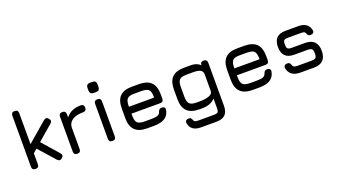

<svg xmlns="http://www.w3.org/2000/svg" viewBox="-69 -1354 3891 2194"><g transform="rotate(-20 1877.0 -257.0)"><path d="M146 0C174 0 188 -14 188 -42C188 -42 188 -175 188 -175C188 -175 234.5 -215 234.5 -215C234.5 -215 410 -17 410 -17C410 -17 410 -17 410 -17C428.5 4 448.5 5.5 470 -13C470 -13 470 -13 470 -13C490.5 -30.5 491.5 -50.5 473 -72C473 -72 298.5 -270.5 298.5 -270.5C298.5 -270.5 481 -428 481 -428C481 -428 481 -428 481 -428C502 -446 503.5 -465.5 485 -487C485 -487 485 -487 485 -487C467 -508 447.5 -509.5 426 -491C426 -491 188 -286.5 188 -286.5C188 -286.5 188 -662 188 -662C188 -662 188 -662 188 -662C188 -690 174 -704 146 -704C146 -704 146 -704 146 -704C118 -704 104 -690 104 -662C104 -662 104 -42 104 -42C104 -42 104 -42 104 -42C104 -14 118 0 146 0C146 0 146 0 146 0Z M654 0C682 0 696 -14 696 -42C696 -42 696 -306.5 696 -306.5C696 -306.5 696 -306.5 696 -306.5C697.5 -341.5 713.5 -369.5 744 -391C774.5 -412.5 818.5 -423 876 -423C876 -423 876 -423 876 -423C904 -423 918 -437 918 -465C918 -465 918 -465 918 -465C918 -493 904 -507 876 -507C876 -507 876 -507 876 -507C836.5 -507 802 -500 771.5 -486.5C741 -473 715.5 -452.5 696 -426C696 -426 696 -465 696 -465C696 -465 696 -465 696 -465C696 -493 682 -507 654 -507C654 -507 654 -507 654 -507C626 -507 612 -493 612 -465C612 -465 612 -42 612 -42C612 -42 612 -42 612 -42C612 -14 626 0 654 0C654 0 654 0 654 0Z M1096 -589C1096 -589 1096 -589 1096 -589C1126.5 -589 1141.5 -605 1141.5 -637C1141.5 -637 1141.5 -666.5 1141.5 -666.5C1141.5 -666.5 1141.5 -666.5 1141.5 -666.5C1141.5 -698 1126.5 -713.5 1096 -713.5C1096 -713.5 1067 -713.5 1067 -713.5C1067 -713.5 1067 -713.5 1067 -713.5C1035.5 -713.5 1019.5 -698 1019.5 -666.5C1019.5 -666.5 1019.5 -637 1019.5 -637C1019.5 -637 1019.5 -637 1019.5 -637C1019.5 -605 1035.5 -589 1067 -589C1067 -589 1096 -589 1096 -589ZM1081 0C1109 0 1123 -14 1123 -42C1123 -42 1123 -465 1123 -465C1123 -465 1123 -465 1123 -465C1123 -493 1109 -507 1081 -507C1081 -507 1081 -507 1081 -507C1053 -507 1039 -493 1039 -465C1039 -465 1039 -42 1039 -42C1039 -42 1039 -42 1039 -42C1039 -14 1053 0 1081 0C1081 0 1081 0 1081 0Z M1739 -219C1739 -219 1739 -219 1739 -219C1767 -219 1781 -233 1781 -261C1781 -261 1781 -311 1781 -311C1781 -311 1781 -311 1781 -311C1781 -378 1765 -427.5 1733 -459.5C1701 -491 1651.5 -507 1585 -507C1585 -507 1503 -507 1503 -507C1503 -507 1503 -507 1503 -507C1436.5 -507.5 1387.5 -492 1355.5 -460.5C1323 -428.5 1307 -378.5 1307 -311C1307 -311 1307 -195 1307 -195C1307 -195 1307 -195 1307 -195C1307 -129 1323 -80 1355.5 -48C1387.5 -16 1436.5 0 1503 0C1503 0 1585 0 1585 0C1585 0 1585 0 1585 0C1641.5 0 1686 -10 1718 -30.5C1750 -51 1769.5 -81.5 1777 -123C1777 -123 1777 -123 1777 -123C1779.5 -137 1777.5 -147.5 1770 -155C1762.5 -162.5 1752 -166 1738 -166C1738 -166 1738 -166 1738 -166C1724.5 -166 1715 -162.5 1708.5 -156C1702 -149.5 1696.5 -139.5 1693 -127C1693 -127 1693 -127 1693 -127C1687.5 -111 1677 -100 1660.5 -93.5C1644 -87 1619 -84 1585 -84C1585 -84 1503 -84 1503 -84C1503 -84 1503 -84 1503 -84C1459.5 -84 1430 -92 1414.5 -107.5C1399 -123 1391 -152 1391 -195C1391 -195 1391 -219 1391 -219C1391 -219 1739 -219 1739 -219ZM1585 -423C1585 -423 1585 -423 1585 -423C1628.5 -423 1658.5 -415.5 1674 -400C1689.5 -384.5 1697 -354.5 1697 -311C1697 -311 1697 -303 1697 -303C1697 -303 1391 -303 1391 -303C1391 -303 1391 -311 1391 -311C1391 -311 1391 -311 1391 -311C1391 -355 1399 -385 1414.5 -400.5C1430 -416 1459.5 -423.5 1503 -423C1503 -423 1585 -423 1585 -423Z M2271 200C2271 200 2271 200 2271 200C2320 200 2356.5 188 2380 164.5C2403.5 141 2415 105 2415 56C2415 56 2415 -465 2415 -465C2415 -465 2415 -465 2415 -465C2415 -493 2401 -507 2373 -507C2373 -507 2373 -507 2373 -507C2345 -507 2331 -493 2331 -465C2331 -465 2331 -464.5 2331 -464.5C2331 -464.5 2331 -464.5 2331 -464.5C2317.5 -479 2301.5 -489.5 2283 -496.5C2264 -503.5 2242.5 -507 2219 -507C2219 -507 2137 -507 2137 -507C2137 -507 2137 -507 2137 -507C2070 -507 2020.5 -491 1989 -459.5C1957 -427.5 1941 -378 1941 -311C1941 -311 1941 -195 1941 -195C1941 -195 1941 -195 1941 -195C1941 -129 1957 -80 1989.5 -48C2021.5 -16 2070.5 0 2137 0C2137 0 2175 0 2175 0C2175 0 2175 0 2175 0C2208 0 2238 -5 2264.5 -15.5C2291 -26 2313 -41 2331 -60.5C2331 -60.5 2331 56 2331 56C2331 56 2331 56 2331 56C2331 80.5 2327.5 96.5 2320 104C2312.5 112 2296 116 2271 116C2271 116 2085 116 2085 116C2085 116 2085 116 2085 116C2068.5 116 2056.5 114.5 2048 112C2039.5 109.5 2033 104.5 2029 97C2029 97 2029 97 2029 97C2024.5 83.5 2019.5 73 2014 66C2008 59.5 1998.5 56 1986 56C1986 56 1986 56 1986 56C1971 56 1960 60 1952.5 68C1945 76 1942.5 87 1945 101C1945 101 1945 101 1945 101C1951.5 134.5 1966.5 159 1990 175.5C2013 192 2044.5 200 2085 200C2085 200 2271 200 2271 200ZM2137 -84C2093.5 -84 2064 -92 2048.5 -108C2033 -123.5 2025 -152.5 2025 -195C2025 -195 2025 -311 2025 -311C2025 -311 2025 -311 2025 -311C2025 -355 2033 -384.5 2049 -400C2064.5 -415.5 2094 -423 2137 -423C2137 -423 2219 -423 2219 -423C2219 -423 2219 -423 2219 -423C2254.5 -423 2282.5 -418 2302 -408.5C2321.5 -398.5 2331 -380 2331 -353C2331 -353 2331 -153 2331 -153C2331 -153 2331 -153 2331 -153C2331 -129 2316 -111.5 2286 -100.5C2256 -89.5 2219 -84 2175 -84C2175 -84 2137 -84 2137 -84C2137 -84 2137 -84 2137 -84Z M3021 -219C3021 -219 3021 -219 3021 -219C3049 -219 3063 -233 3063 -261C3063 -261 3063 -311 3063 -311C3063 -311 3063 -311 3063 -311C3063 -378 3047 -427.5 3015 -459.5C2983 -491 2933.5 -507 2867 -507C2867 -507 2785 -507 2785 -507C2785 -507 2785 -507 2785 -507C2718.5 -507.5 2669.5 -492 2637.5 -460.5C2605 -428.5 2589 -378.5 2589 -311C2589 -311 2589 -195 2589 -195C2589 -195 2589 -195 2589 -195C2589 -129 2605 -80 2637.5 -48C2669.5 -16 2718.5 0 2785 0C2785 0 2867 0 2867 0C2867 0 2867 0 2867 0C2923.5 0 2968 -10 3000 -30.5C3032 -51 3051.5 -81.5 3059 -123C3059 -123 3059 -123 3059 -123C3061.5 -137 3059.5 -147.5 3052 -155C3044.5 -162.5 3034 -166 3020 -166C3020 -166 3020 -166 3020 -166C3006.5 -166 2997 -162.5 2990.5 -156C2984 -149.5 2978.5 -139.5 2975 -127C2975 -127 2975 -127 2975 -127C2969.5 -111 2959 -100 2942.5 -93.5C2926 -87 2901 -84 2867 -84C2867 -84 2785 -84 2785 -84C2785 -84 2785 -84 2785 -84C2741.5 -84 2712 -92 2696.5 -107.5C2681 -123 2673 -152 2673 -195C2673 -195 2673 -219 2673 -219C2673 -219 3021 -219 3021 -219ZM2867 -423C2867 -423 2867 -423 2867 -423C2910.5 -423 2940.5 -415.5 2956 -400C2971.5 -384.5 2979 -354.5 2979 -311C2979 -311 2979 -303 2979 -303C2979 -303 2673 -303 2673 -303C2673 -303 2673 -311 2673 -311C2673 -311 2673 -311 2673 -311C2673 -355 2681 -385 2696.5 -400.5C2712 -416 2741.5 -423.5 2785 -423C2785 -423 2867 -423 2867 -423Z M3530 0C3530 0 3530 0 3530 0C3580 0 3617.5 -12.5 3642.5 -37.5C3667.5 -62 3680 -99.5 3680 -150C3680 -150 3680 -150 3680 -150C3680 -200 3667.5 -237.5 3642.5 -262.5C3617.5 -287.5 3580 -300 3530 -300C3530 -300 3369 -300 3369 -300C3369 -300 3369 -300 3369 -300C3344.5 -300 3328.5 -304 3320.5 -312.5C3312 -321 3308 -337 3308 -361C3308 -361 3308 -361 3308 -361C3308 -387 3312 -404 3319.5 -411.5C3327 -419 3343.5 -423 3369 -423C3369 -423 3525 -423 3525 -423C3525 -423 3525 -423 3525 -423C3540.5 -423 3552.5 -421.5 3561 -419C3569 -416.5 3575 -411 3579 -403C3579 -403 3579 -403 3579 -403C3582.5 -390.5 3587.5 -381 3594 -374.5C3600.5 -367.5 3610 -364 3623 -364C3623 -364 3623 -364 3623 -364C3637 -364 3648 -368 3656 -375.5C3664 -383 3666.5 -394 3664 -408C3664 -408 3664 -408 3664 -408C3649.5 -474 3603.5 -507 3525 -507C3525 -507 3369 -507 3369 -507C3369 -507 3369 -507 3369 -507C3320 -507 3283.5 -495 3260 -471C3236 -446.5 3224 -410 3224 -361C3224 -361 3224 -361 3224 -361C3224 -313 3236 -277 3260.5 -252.5C3285 -228 3321 -216 3369 -216C3369 -216 3530 -216 3530 -216C3530 -216 3530 -216 3530 -216C3556 -216 3573.5 -211.5 3582.5 -203C3591.5 -194.5 3596 -176.5 3596 -150C3596 -150 3596 -150 3596 -150C3596 -123 3591.5 -105.5 3582.5 -97C3573.5 -88.5 3556 -84 3530 -84C3530 -84 3366 -84 3366 -84C3366 -84 3366 -84 3366 -84C3347.5 -84 3334 -85.5 3324.5 -89C3315 -92.5 3308 -99 3304 -109C3304 -109 3304 -109 3304 -109C3300 -122.5 3295 -133 3289 -140C3282.5 -146.5 3272.5 -150 3259 -150C3259 -150 3259 -150 3259 -150C3245 -150 3234 -146 3226.5 -138C3218.5 -130 3215.5 -119 3218 -105C3218 -105 3218 -105 3218 -105C3225 -70 3241 -44 3265.5 -26.5C3290 -9 3323.5 0 3366 0C3366 0 3530 0 3530 0Z"/></g></svg>

Font: Jura-Fortis-Bold
Style: Bold
Weight: 500
Designer: Daniel Johnson, Alexei Vanyashin, Mirko Velimirovic
Foundry: Daniel Johnson
Version: ""